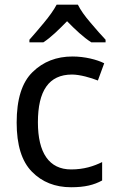

<svg xmlns="http://www.w3.org/2000/svg" viewBox="-20 -786 494 816"><path d="M282.2 9.8C340.8 9.8 379.4 0 414.1 -19V-97.2C378.4 -79.6 336.9 -65.9 282.2 -65.9C188.5 -65.9 141.1 -136.7 141.1 -266.1C141.1 -399.4 187 -469.2 286.1 -469.2C319.3 -469.2 366.7 -455.6 396 -443.8L422.9 -517.1C392.1 -532.7 340.3 -545.9 288.1 -545.9C220.2 -545.9 163.6 -523.9 118.7 -480C73.2 -436 50.8 -364.3 50.8 -265.1C50.8 -169.9 72.3 -100.1 115.7 -56.2C158.7 -12.2 214.4 9.8 282.2 9.8ZM220.7 -766.1C208.5 -743.2 190.4 -717.8 166.5 -689C142.6 -660.2 122.1 -636.2 105 -617.2V-606H164.1C197.3 -627.4 230 -660.2 265.1 -695.8C299.8 -660.2 334.5 -627.4 368.2 -606H428.7V-617.2C410.6 -636.2 389.6 -660.2 365.2 -689C340.3 -717.8 322.3 -743.2 311 -766.1Z"/></svg>

Font: Avrile Sans
Style: Regular
Weight: 400
Designer: Monotype Design Team, Google (font), Stefan Peev (BGR Cyrillic), Cristiano Sobral (main changes)
Foundry: The Avrile Sans Project Authors
Version: Version 3.110